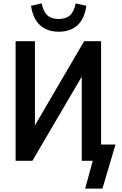

<svg xmlns="http://www.w3.org/2000/svg" viewBox="-20 -948 721 1132"><path d="M482 164 527 0H462V-523L476 -520L171 0H72V-705H186V-182L172 -185L476 -705H576V-96H661L584 164ZM326 -761Q281 -761 247 -778Q213 -795 191.5 -829Q170 -863 163 -914L226 -928Q235 -880 259 -858Q283 -836 325 -836Q369 -836 393 -858Q417 -880 426 -928L489 -914Q479 -838 437 -799.5Q395 -761 326 -761Z"/></svg>

Font: Nunito Sans 10pt Condensed
Style: Bold
Weight: 700
Width: 3
Designer: Vernon Adams
Foundry: Vernon Adams
Version: Version 3.101;gftools[0.9.27]